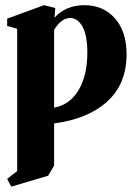

<svg xmlns="http://www.w3.org/2000/svg" viewBox="-20 -466 515 731"><path d="M22.9 244.6 7.3 214.8 45.4 185.5V-356.4L7.3 -367.2V-395L147.5 -446.3L190.4 -435.5Q189.5 -422.9 187.5 -398.9Q231.4 -446.3 301.3 -446.3Q373 -446.3 417.5 -396.2Q461.9 -346.2 461.9 -259.3Q461.9 -147 388.9 -80.1Q315.9 -13.2 186 3.9V164.6L163.1 203.1ZM186 -341.3V-56.2Q245.6 -66.9 279.1 -122.8Q312.5 -178.7 312.5 -265.1Q312.5 -331.1 294.2 -364.3Q275.9 -397.5 247.1 -397.5Q213.4 -397.5 186 -352.1Z"/></svg>

Font: Elstob Grade
Style: Regular
Weight: 400
Designer: Peter S. Baker
Version: Version 1.015